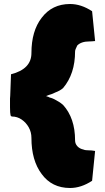

<svg xmlns="http://www.w3.org/2000/svg" viewBox="-20 -845 525 959"><path d="M330 94Q239 94 188 24Q137 -44 137 -156Q137 -185 123.5 -209Q110 -233 88 -248Q66 -263 40 -263Q36 -263 33 -268Q30 -280 30 -309V-353L31 -366L35 -474Q137 -500 137 -580Q137 -690 188 -756Q240 -825 330 -825Q385 -825 440 -789L455 -640Q445 -639 438 -638.5Q431 -638 426 -638Q386 -638 366 -618Q355 -597 355 -588Q355 -476 295 -405Q287 -398 277 -392.5Q267 -387 256 -383Q244 -377 235 -374Q231 -373 225 -371Q219 -369 210 -365Q213 -364 216 -363Q219 -362 222 -361Q228 -357 235 -356Q249 -352 275 -336Q282 -332 295 -321Q355 -255 355 -144Q355 -127 366.5 -114.5Q378 -102 397 -98Q405 -94 426 -94Q431 -94 438 -93.5Q445 -93 455 -91L440 58Q385 94 330 94Z"/></svg>

Font: Sigmar
Style: Regular
Weight: 400
Designer: Vernon Adams
Foundry: Vernon Adams
Version: Version 1.000; ttfautohint (v1.8.4.7-5d5b);gftools[0.9.24]